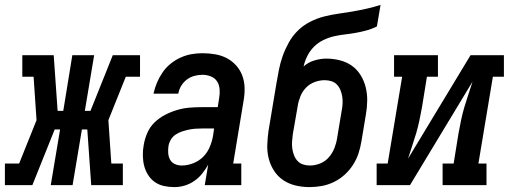

<svg xmlns="http://www.w3.org/2000/svg" viewBox="-58 -755 2078 783"><path d="M-38 0V-88H20L91 -265L79 -442H33V-530H161L177 -303H200L237 -530H326L288 -303H311L402 -530H513V-442H455L384 -265L396 -88H443V0H314L298 -227H276L238 0H149L187 -227H165L74 0Z M653 8Q653 8 653 8Q653 8 653 8Q631 8 610.5 3.5Q590 -1 573.5 -12.5Q557 -24 546 -41.5Q535 -59 530 -78.5Q525 -98 524.5 -120Q524 -142 528 -163Q532 -188 542.5 -212.5Q553 -237 572 -255.5Q591 -274 615 -286.5Q639 -299 664.5 -306.5Q690 -314 715 -316Q740 -318 765 -318H830L836 -357Q839 -374 837.5 -392Q836 -410 827 -423.5Q818 -437 801.5 -443.5Q785 -450 768 -450Q751 -450 734.5 -445.5Q718 -441 704 -430.5Q690 -420 681 -405Q672 -390 669 -373H568Q573 -396 582 -417.5Q591 -439 604.5 -459Q618 -479 637 -494.5Q656 -510 678 -520Q700 -530 722.5 -534Q745 -538 768 -538Q794 -538 820 -533.5Q846 -529 867.5 -517.5Q889 -506 905.5 -487.5Q922 -469 930.5 -445.5Q939 -422 939.5 -395.5Q940 -369 935 -342L893 -88H926V0H777L791 -83Q780 -64 766 -46.5Q752 -29 733.5 -16.5Q715 -4 694.5 2Q674 8 653 8ZM683 -80Q706 -80 729.5 -89Q753 -98 770.5 -115.5Q788 -133 797.5 -156Q807 -179 811 -202L815 -231H765Q751 -231 737.5 -230Q724 -229 710.5 -226Q697 -223 683.5 -218.5Q670 -214 658 -206Q646 -198 638.5 -185Q631 -172 629 -159Q627 -145 628 -130.5Q629 -116 635.5 -104Q642 -92 655 -86Q668 -80 683 -80Z M1204 8Q1175 8 1147.5 1.5Q1120 -5 1097.5 -20Q1075 -35 1060 -58Q1045 -81 1038 -108Q1031 -135 1032 -164Q1033 -193 1037 -221L1055 -329Q1059 -350 1062 -371Q1065 -392 1069 -413Q1074 -442 1079.5 -470.5Q1085 -499 1095 -527Q1105 -555 1120 -582Q1135 -609 1157 -630.5Q1179 -652 1206.5 -666Q1234 -680 1263 -687.5Q1292 -695 1321 -699Q1350 -703 1379 -708Q1408 -713 1437 -719.5Q1466 -726 1494 -735L1479 -647Q1459 -637 1437 -631Q1415 -625 1392.5 -621Q1370 -617 1348 -614.5Q1326 -612 1304 -607Q1282 -602 1260.5 -591.5Q1239 -581 1222.5 -564.5Q1206 -548 1195.5 -527Q1185 -506 1180 -484Q1199 -501 1224 -508.5Q1249 -516 1273 -516Q1301 -516 1328.5 -509Q1356 -502 1377.5 -486.5Q1399 -471 1413 -448Q1427 -425 1433.5 -398.5Q1440 -372 1439.5 -343.5Q1439 -315 1434 -287L1416 -179Q1412 -154 1404 -129.5Q1396 -105 1381.5 -82.5Q1367 -60 1347 -42Q1327 -24 1303 -12.5Q1279 -1 1254 3.5Q1229 8 1204 8ZM1206 -80Q1227 -80 1248 -88.5Q1269 -97 1283.5 -114Q1298 -131 1306 -151.5Q1314 -172 1317 -193L1335 -301Q1338 -316 1339 -330.5Q1340 -345 1338 -359Q1336 -373 1331 -386Q1326 -399 1317 -409Q1308 -419 1294.5 -423.5Q1281 -428 1266 -428Q1246 -428 1225.5 -420.5Q1205 -413 1190 -397.5Q1175 -382 1167 -362Q1159 -342 1156 -322L1136 -207Q1134 -192 1133 -177.5Q1132 -163 1134 -149Q1136 -135 1141 -122Q1146 -109 1155 -99Q1164 -89 1177.5 -84.5Q1191 -80 1206 -80Z M1478 0V-88H1523L1582 -442H1549V-530H1728V-442H1683L1663 -318Q1658 -291 1652.5 -264.5Q1647 -238 1639.5 -212.5Q1632 -187 1623 -160.5Q1614 -134 1606 -108L1861 -530H1997V-442H1952L1893 -88H1926V0H1747V-88H1792L1812 -212Q1817 -239 1822.5 -265.5Q1828 -292 1835.5 -317.5Q1843 -343 1852 -369.5Q1861 -396 1869 -422L1614 0Z"/></svg>

Font: Iosevka Curly Slab SmBdObl
Style: Regular
Weight: 600
Italic angle: -9°
Monospace: yes
Designer: Belleve Invis
Foundry: Belleve Invis
Version: Version 11.0.0; ttfautohint (v1.8.3)